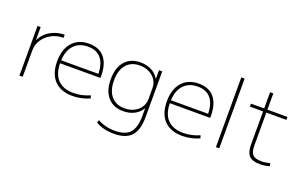

<svg xmlns="http://www.w3.org/2000/svg" viewBox="-105 -1199 2973 1889"><g transform="rotate(20 1381.5 -255.0)"><path d="M96 0V-520H129V-386H131Q151 -429 188 -461.5Q225 -494 274 -512Q323 -530 377 -530V-498Q308 -498 252 -468Q196 -438 163 -387.5Q130 -337 130 -275V0Z M653 10Q530 10 463 -60Q396 -130 396 -260Q396 -386 459.5 -458Q523 -530 634 -530Q741 -530 797 -463Q853 -396 853 -268Q853 -263 853 -259.5Q853 -256 852 -251H414V-282H831L820 -269Q820 -383 773 -441Q726 -499 634 -499Q538 -499 484 -437Q430 -375 430 -262V-257Q430 -141 487 -81Q544 -21 652 -21Q697 -21 741 -31Q785 -41 822 -58L832 -29Q793 -11 746.5 -0.5Q700 10 653 10Z M1164 220Q1108 220 1059 208Q1010 196 971 172L982 144Q1019 166 1064.5 177.5Q1110 189 1162 189Q1272 189 1320 135Q1368 81 1368 -42V-120H1366Q1340 -73 1289 -46.5Q1238 -20 1173 -20Q1069 -20 1010.5 -87.5Q952 -155 952 -275Q952 -395 1010.5 -462.5Q1069 -530 1173 -530Q1238 -530 1289 -503.5Q1340 -477 1366 -430H1368V-520H1402V-42Q1402 95 1345 157.5Q1288 220 1164 220ZM1176 -51Q1233 -51 1276 -73Q1319 -95 1343.5 -133Q1368 -171 1368 -220V-330Q1368 -380 1343.5 -417.5Q1319 -455 1276 -477Q1233 -499 1176 -499Q1087 -499 1036.5 -440.5Q986 -382 986 -275Q986 -168 1036.5 -109.5Q1087 -51 1176 -51Z M1802 10Q1679 10 1612 -60Q1545 -130 1545 -260Q1545 -386 1608.5 -458Q1672 -530 1783 -530Q1890 -530 1946 -463Q2002 -396 2002 -268Q2002 -263 2002 -259.5Q2002 -256 2001 -251H1563V-282H1980L1969 -269Q1969 -383 1922 -441Q1875 -499 1783 -499Q1687 -499 1633 -437Q1579 -375 1579 -262V-257Q1579 -141 1636 -81Q1693 -21 1801 -21Q1846 -21 1890 -31Q1934 -41 1971 -58L1981 -29Q1942 -11 1895.5 -0.5Q1849 10 1802 10Z M2153 0V-730H2188V0Z M2616 10Q2537 10 2503 -25Q2469 -60 2469 -142V-489H2331V-520H2469V-690H2503V-520H2713V-489H2503V-146Q2503 -77 2528.5 -49.5Q2554 -22 2619 -22Q2644 -22 2666 -25.5Q2688 -29 2709 -36L2716 -5Q2690 3 2665.5 6.5Q2641 10 2616 10Z"/></g></svg>

Font: M PLUS 1 ExtraLight
Style: Regular
Weight: 250
Version: Version 1.001